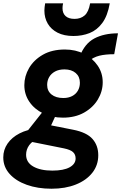

<svg xmlns="http://www.w3.org/2000/svg" viewBox="-66 -838 724 1144"><path d="M241 286.5Q158.5 286.5 93.5 263.2Q28.5 240 -9 198Q-46.5 156 -46.5 100Q-46.5 54.5 -21 17.5Q4.5 -19.5 50.5 -43.2Q96.5 -67 157.5 -72.5L165 -14.5Q127 1 108.2 26.8Q89.5 52.5 89.5 84Q89.5 129.5 132 154Q174.5 178.5 246 178.5Q313 178.5 348.8 158.8Q384.5 139 384.5 106Q384.5 82.5 369 68.2Q353.5 54 315 46L71 -3V-24L194.5 -180L272 -164L238.5 -91L370 -65Q451 -49 485.2 -10Q519.5 29 519.5 87Q519.5 146.5 484 191.5Q448.5 236.5 385.8 261.5Q323 286.5 241 286.5ZM309 -137Q243.5 -137 191.2 -162.2Q139 -187.5 109 -231.5Q79 -275.5 79 -330.5Q79 -384 107.2 -432.5Q135.5 -481 189.5 -512Q243.5 -543 321 -543Q384.5 -543 435.2 -517Q486 -491 516 -447Q546 -403 546 -348Q546 -293.5 517 -245.2Q488 -197 434.8 -167Q381.5 -137 309 -137ZM311.5 -254Q341.5 -254 363.8 -265.5Q386 -277 398 -297.8Q410 -318.5 410 -345Q410 -381.5 385 -403Q360 -424.5 318 -424.5Q285 -424.5 262 -412Q239 -399.5 227 -378.8Q215 -358 215 -332Q215 -296 241 -275Q267 -254 311.5 -254ZM457.5 -470.5 408.5 -500.5Q438 -578 496 -608.8Q554 -639.5 637 -639.5L614.5 -515Q562 -515 525.8 -506Q489.5 -497 457.5 -470.5ZM371.5 -623.5Q316 -623.5 277.2 -643.2Q238.5 -663 218.5 -697.2Q198.5 -731.5 198.5 -775Q198.5 -785.5 199.8 -795.5Q201 -805.5 203 -818H310Q308 -810 307.2 -803Q306.5 -796 306.5 -789Q306.5 -759 324.8 -742.2Q343 -725.5 378.5 -725.5Q414.5 -725.5 438.2 -746Q462 -766.5 471 -818H588Q575 -743.5 543.5 -701Q512 -658.5 467.8 -641Q423.5 -623.5 371.5 -623.5Z"/></svg>

Font: Google Sans Code
Style: Italic
Weight: 400
Italic angle: -10°
Monospace: yes
Designer: Google Sans Code Authors
Foundry: Google LLC
Version: Version 6.000